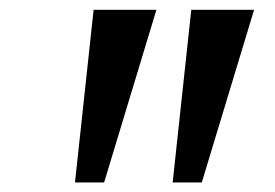

<svg xmlns="http://www.w3.org/2000/svg" viewBox="-20 -852 576 402"><path d="M307.5 -831.5 198 -470H137L176 -831.5ZM512 -831.5 402.5 -470H341.5L380.5 -831.5Z"/></svg>

Font: Merriweather
Style: Bold Italic
Weight: 700
Italic angle: -7.8°
Version: Version 2.101